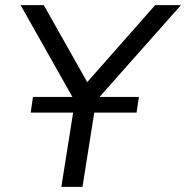

<svg xmlns="http://www.w3.org/2000/svg" viewBox="-20 -725 722 745"><path d="M218 0 276 -365 284 -308 60 -705H150L327 -391H305L582 -705H682L330 -308L358 -365L300 0ZM99 -288 108 -349H519L510 -288Z"/></svg>

Font: Nunito Sans 12pt
Style: Italic
Weight: 400
Italic angle: -9°
Designer: Vernon Adams
Foundry: Vernon Adams
Version: Version 3.101;gftools[0.9.27]